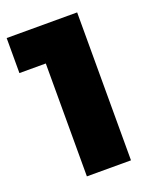

<svg xmlns="http://www.w3.org/2000/svg" viewBox="-133 -778 690 855"><g transform="rotate(-20 212.5 -350.5)"><path d="M4 -535V-701H338V0H129V-535Z"/></g></svg>

Font: Trueno
Style: ExBd
Weight: 800
Designer: Julieta Ulanovsky
Foundry: Julieta Ulanovsky
Version: Version 3.001b